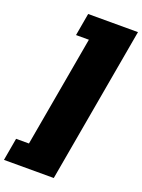

<svg xmlns="http://www.w3.org/2000/svg" viewBox="-214 -964 913 1235"><g transform="rotate(20 242.5 -346.5)"><path d="M-22 187 5 33H93L227 -726H139L166 -880H507L319 187Z"/></g></svg>

Font: Tomorrow Black
Style: Italic
Weight: 900
Italic angle: -10°
Designer: Tony de Marco, Monica Rizzolli
Foundry: Just in Type
Version: Version 2.002